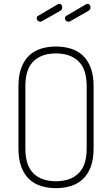

<svg xmlns="http://www.w3.org/2000/svg" viewBox="-20 -973 583 999"><path d="M271 6Q230 6 194 -5Q158 -16 132 -40.5Q106 -65 91 -104.5Q76 -144 76 -200V-525Q76 -581 91 -620.5Q106 -660 132 -684.5Q158 -709 194 -720Q230 -731 271 -731Q312 -731 348 -720Q384 -709 410.5 -684.5Q437 -660 452 -620.5Q467 -581 467 -525V-200Q467 -144 452 -104.5Q437 -65 410.5 -40.5Q384 -16 348 -5Q312 6 271 6ZM431 -525Q431 -613 388.5 -654Q346 -695 271 -695Q196 -695 154 -654Q112 -613 112 -525V-200Q112 -112 154 -71Q196 -30 271 -30Q346 -30 388.5 -71Q431 -112 431 -200ZM199 -863Q194 -860 190 -860Q182 -860 176.5 -865Q171 -870 171 -878Q171 -887 179 -891L281 -951Q285 -953 288 -953Q296 -953 300 -947.5Q304 -942 304 -935Q304 -923 294 -917ZM346 -863Q341 -860 337 -860Q329 -860 323.5 -865Q318 -870 318 -878Q318 -887 326 -891L428 -951Q432 -953 435 -953Q443 -953 447 -947.5Q451 -942 451 -935Q451 -923 441 -917Z"/></svg>

Font: AkaAcidDosis
Style: ExtraLight
Weight: 250
Designer: Edgar Tolentino, Pablo Impallari, Igino Marini, Aka-Acid
Foundry: Edgar Tolentino, Pablo Impallari, Igino Marini, Aka-Acid
Version: Version 1.007